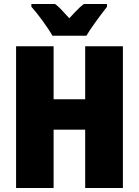

<svg xmlns="http://www.w3.org/2000/svg" viewBox="-20 -947 699 967"><path d="M409 0V-294H250V0H61V-714H250V-447H409V-714H599V0ZM519 -913Q446 -819 415 -767H244Q228 -796 195 -841.5Q162 -887 138 -913V-927H257Q277 -913 305 -881Q319 -865 329 -855Q335 -861 358.5 -886.5Q382 -912 403 -927H519Z"/></svg>

Font: Noto Sans Display Black Narrow
Style: Regular
Weight: 900
Width: 4
Designer: Monotype Design team
Foundry: Monotype Imaging Inc.
Version: Version 1.000